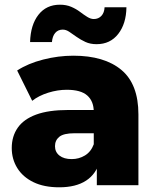

<svg xmlns="http://www.w3.org/2000/svg" viewBox="-20 -788 668 817"><path d="M392 0V-101L379 -126V-312Q379 -357 351.5 -381.5Q324 -406 264 -406Q225 -406 185 -393.5Q145 -381 117 -359L53 -488Q99 -518 163.5 -534.5Q228 -551 292 -551Q424 -551 496.5 -490.5Q569 -430 569 -301V0ZM232 9Q167 9 122 -13Q77 -35 53.5 -73Q30 -111 30 -158Q30 -208 55.5 -244.5Q81 -281 134 -300.5Q187 -320 271 -320H399V-221H297Q251 -221 232.5 -206Q214 -191 214 -166Q214 -141 233 -126Q252 -111 285 -111Q316 -111 341.5 -126.5Q367 -142 379 -174L405 -104Q390 -48 346.5 -19.5Q303 9 232 9ZM391 -600Q364 -600 343.5 -609.5Q323 -619 306 -631Q289 -643 275 -652.5Q261 -662 247 -662Q227 -662 215 -648Q203 -634 201 -609H108Q110 -682 143.5 -725Q177 -768 235 -768Q262 -768 283 -759Q304 -750 320.5 -737.5Q337 -725 351.5 -716Q366 -707 379 -707Q399 -707 411.5 -720.5Q424 -734 425 -757H518Q517 -687 483 -643.5Q449 -600 391 -600Z"/></svg>

Font: Montserrat Thin ExtraBold
Style: Regular
Weight: 800
Version: Version 9.000